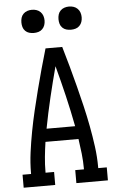

<svg xmlns="http://www.w3.org/2000/svg" viewBox="-62 -990 624 1031"><g transform="rotate(-5 250.0 -474.0)"><path d="M23 0V-70H69V-74Q69 -130 76.5 -186Q84 -242 94.5 -297.5Q105 -353 118 -408Q131 -463 145 -517.5Q159 -572 174 -626.5Q189 -681 205 -735H295Q311 -681 326 -626.5Q341 -572 355 -517.5Q369 -463 382 -408Q395 -353 405.5 -297.5Q416 -242 423.5 -186Q431 -130 431 -74V-70H477V0H307V-70H354V-74Q354 -114 349.5 -154.5Q345 -195 339 -235H161Q155 -195 151 -154.5Q147 -114 147 -74V-70H193V0ZM173 -305H327Q311 -389 291.5 -471Q272 -553 250 -635Q228 -553 208.5 -471Q189 -389 173 -305ZM350 -823Q337 -823 325 -826.5Q313 -830 304 -839Q295 -848 291.5 -860Q288 -872 288 -885Q288 -898 291.5 -910Q295 -922 304 -931Q313 -940 325 -944Q337 -948 350 -948Q363 -948 375 -944Q387 -940 396 -931Q405 -922 409 -910Q413 -898 413 -885Q413 -872 409 -860Q405 -848 396 -839Q387 -830 375 -826.5Q363 -823 350 -823ZM150 -823Q137 -823 125 -826.5Q113 -830 104 -839Q95 -848 91.5 -860Q88 -872 88 -885Q88 -898 91.5 -910Q95 -922 104 -931Q113 -940 125 -944Q137 -948 150 -948Q163 -948 175 -944Q187 -940 196 -931Q205 -922 209 -910Q213 -898 213 -885Q213 -872 209 -860Q205 -848 196 -839Q187 -830 175 -826.5Q163 -823 150 -823Z"/></g></svg>

Font: Iosevka Curly Slab
Style: Regular
Weight: 400
Monospace: yes
Designer: Belleve Invis
Foundry: Belleve Invis
Version: Version 22.1.2; ttfautohint (v1.8.4)